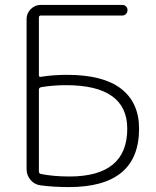

<svg xmlns="http://www.w3.org/2000/svg" viewBox="-20 -750 633 780"><path d="M138 -386V-53Q138 -45 147 -43Q198 -33 262 -33Q497 -33 497 -227Q497 -404 248 -404Q196 -404 148 -396Q138 -394 138 -386ZM145 3Q120 0 104 -19Q88 -38 88 -63V-673Q88 -696 105 -713Q122 -730 145 -730H477Q486 -730 492 -724Q498 -718 498 -709Q498 -700 492 -693.5Q486 -687 477 -687H147Q138 -687 138 -679V-445Q138 -436 146 -438Q197 -446 252 -446Q399 -446 472 -389.5Q545 -333 545 -227Q545 10 260 10Q197 10 145 3Z"/></svg>

Font: Rounded Mplus 1c Light
Style: Regular
Weight: 300
Version: Version 1.059.20150529